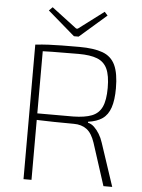

<svg xmlns="http://www.w3.org/2000/svg" viewBox="-59 -935 728 981"><g transform="rotate(5 305.0 -444.0)"><path d="M324 -698Q399 -698 444 -681.5Q489 -665 509 -622.5Q529 -580 529 -503Q529 -443 516 -404.5Q503 -366 475 -346.5Q447 -327 402 -321V-316Q420 -312 434.5 -298Q449 -284 461 -264.5Q473 -245 481 -220L554 0H509L439 -217Q423 -265 396.5 -284.5Q370 -304 331 -304Q273 -304 227.5 -305Q182 -306 152 -307Q122 -308 109 -309L112 -341H324Q384 -342 419.5 -356Q455 -370 471 -404.5Q487 -439 487 -502Q487 -565 471 -599.5Q455 -634 419.5 -648Q384 -662 324 -662Q246 -662 189.5 -661Q133 -660 113 -659L99 -690Q135 -694 166.5 -695.5Q198 -697 235 -697.5Q272 -698 324 -698ZM140 -690V0H99V-690ZM438 -888 454 -870 316 -750H292L153 -870L171 -888L300 -790H308Z"/></g></svg>

Font: Exo 2 ExtraLight
Style: Regular
Weight: 250
Designer: Natanael Gama
Foundry: Natanael Gama
Version: Version 2.010